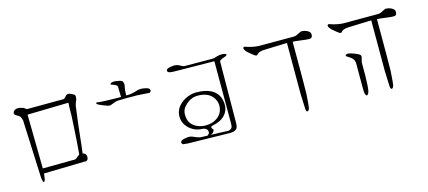

<svg xmlns="http://www.w3.org/2000/svg" viewBox="-45 -1080 2647 1188"><g transform="rotate(-15 1278.5 -486.0)"><path d="M410 -732Q417 -732 421 -730Q445 -720 449 -715Q454 -710 452 -696Q452 -686 446 -676Q440 -662 437 -648Q436 -641 431 -601Q430 -593 427.5 -574Q425 -555 422.5 -534.5Q420 -514 418 -494Q416 -477 413 -449Q410 -421 409 -410Q407 -398 405 -379Q403 -360 402 -353Q418 -349 423 -336Q426 -331 424 -317Q421 -301 405 -300Q420 -302 357 -300L139 -295Q135 -263 134 -257Q130 -246 125 -244Q119 -245 116 -264Q114 -280 113 -314L99 -647Q94 -663 90 -670Q84 -679 67 -687Q54 -693 55 -704Q55 -718 75 -726Q88 -728 100 -726Q110 -724 121 -720Q126 -718 133 -711Q140 -706 147 -707L376 -708Q383 -710 396 -726Q402 -732 410 -732ZM398 -679 135 -673 140 -327 348 -329Q358 -333 368 -343Q376 -350 380 -352Q382 -376 386 -426Q387 -439 388.5 -466Q390 -493 391 -506Q395 -569 396 -596Q396 -610 396.5 -637.5Q397 -665 398 -679Z M703 -733H707Q710 -732 718.5 -731Q727 -730 732 -729Q752 -726 758 -718Q762 -707 762.5 -701Q763 -695 760 -682.5Q757 -670 757 -665Q757 -662 756.5 -655Q756 -648 756 -644L755 -630Q783 -628 818 -639Q833 -644 842 -645Q856 -647 871 -644Q892 -641 901 -635Q910 -630 909 -620Q907 -609 896 -608Q887 -608 854 -611Q812 -614 797 -613Q747 -614 696 -612Q686 -611 679 -608.5Q672 -606 664.5 -603Q657 -600 654 -599Q644 -594 631 -597Q629 -598 617.5 -602Q606 -606 596 -610Q568 -622 565 -626Q561 -634 568 -635Q569 -636 585 -633Q593 -633 615 -631Q626 -630 651 -630L693 -629H716H722L720 -697Q720 -702 712 -706Q702 -713 684 -718Q677 -720 681 -725Q684 -730 691 -731Q699 -733 703 -733Z M1093 -732Q1106 -732 1118 -726Q1139 -714 1148 -712L1327 -711Q1340 -711 1342 -712Q1344 -713 1353 -716Q1356 -717 1364.5 -719Q1373 -721 1378 -722Q1391 -723 1404 -722Q1420 -719 1420 -714Q1420 -707 1407 -703Q1390 -698 1380 -692Q1371 -688 1371 -679L1368 -291Q1368 -264 1359 -253Q1347 -239 1316 -239L1047 -244Q1020 -246 1017 -247Q1011 -250 1008 -260Q1011 -270 1020 -274Q1028 -278 1050 -281Q1074 -284 1091 -275Q1112 -265 1130 -261L1180 -259Q1178 -259 1178 -261Q1193 -269 1190 -283Q1189 -294 1179 -301Q1169 -308 1157 -308Q1127 -308 1099.5 -323Q1072 -338 1055 -364Q1040 -387 1039.5 -416Q1039 -445 1053 -469Q1072 -499 1105.5 -517Q1139 -535 1175 -536Q1235 -536 1270 -518Q1318 -493 1327 -443Q1338 -388 1305 -352Q1279 -322 1222 -311Q1216 -311 1213.5 -305.5Q1211 -300 1215 -295Q1223 -289 1222 -283Q1217 -264 1196 -259L1310 -255Q1326 -258 1332 -267Q1337 -275 1337 -293V-693L1081 -696Q1058 -696 1046 -701Q1039 -704 1038 -713Q1039 -720 1048 -725Q1058 -729 1084 -732ZM1181 -514Q1134 -514 1098 -475Q1070 -448 1077 -403Q1082 -359 1124 -337Q1160 -318 1207 -325Q1234 -329 1256.5 -344.5Q1279 -360 1289 -384Q1309 -440 1270 -483Q1240 -514 1181 -514Z M1906 -733Q1907 -733 1908.5 -732.5Q1910 -732 1911 -732Q1929 -731 1946 -721Q1965 -711 1960 -689Q1958 -674 1940 -674Q1923 -674 1888 -679Q1853 -684 1836 -684V-586Q1836 -555 1836 -469.5Q1836 -384 1835 -353Q1830 -274 1827 -262Q1822 -245 1813 -244Q1806 -245 1804 -259Q1803 -270 1800 -360Q1800 -405 1800 -461Q1800 -517 1800 -585Q1800 -653 1800 -686H1799Q1794 -686 1783 -685.5Q1772 -685 1766 -685Q1662 -682 1649 -681Q1619 -679 1607 -666Q1603 -656 1589 -663Q1581 -668 1549 -695Q1531 -713 1531 -723Q1530 -727 1534 -730Q1538 -733 1543 -731Q1582 -716 1626 -713H1841Q1861 -711 1878 -721Q1900 -733 1906 -733Z M2446 -733Q2447 -733 2448.5 -732.5Q2450 -732 2451 -732Q2469 -731 2486 -721Q2505 -711 2500 -689Q2499 -674 2480 -674Q2463 -674 2428 -679Q2393 -684 2376 -684V-586Q2376 -555 2376 -469.5Q2376 -384 2375 -353Q2370 -274 2367 -262Q2362 -245 2353 -244Q2346 -245 2344 -259Q2343 -270 2340 -360Q2340 -405 2340 -461Q2340 -517 2340 -585Q2340 -653 2340 -686H2339Q2333 -686 2322 -685.5Q2311 -685 2306 -685Q2202 -682 2189 -681Q2159 -679 2147 -666Q2143 -656 2129 -663Q2121 -668 2089 -695Q2071 -713 2071 -723Q2070 -727 2074 -730Q2078 -733 2083 -731Q2122 -716 2166 -713H2381Q2401 -711 2418 -721Q2440 -733 2446 -733ZM2148 -525Q2162 -523 2181 -516Q2191 -513 2211 -503Q2227 -495 2224 -483L2216 -449V-368Q2215 -297 2210 -270Q2205 -248 2194 -244Q2185 -247 2182 -268Q2182 -269 2181.5 -278.5Q2181 -288 2181 -297V-356V-437Q2183 -465 2174 -479Q2165 -492 2144 -505Q2131 -510 2131 -517Q2131 -523 2148 -525Z"/></g></svg>

Font: Kimchi
Style: Regular
Weight: 400
Version: Version 1.1